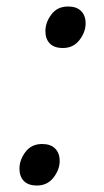

<svg xmlns="http://www.w3.org/2000/svg" viewBox="-20 -564 320 592"><path d="M174 -416Q147 -416 133.5 -430Q120 -444 120 -468Q120 -495 138.5 -519.5Q157 -544 190 -544Q216 -544 230 -530Q244 -516 244 -492Q244 -465 225 -440.5Q206 -416 174 -416ZM94 8Q67 8 53.5 -6Q40 -20 40 -44Q40 -71 58.5 -95.5Q77 -120 110 -120Q136 -120 150 -106Q164 -92 164 -68Q164 -41 145 -16.5Q126 8 94 8Z"/></svg>

Font: Kufam
Style: Italic
Weight: 400
Italic angle: -11°
Designer: Artur Schmal
Foundry: Original Type
Version: Version 1.301; ttfautohint (v1.8.3)